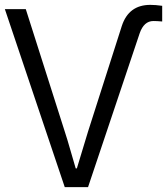

<svg xmlns="http://www.w3.org/2000/svg" viewBox="-22 -769 686 789"><path d="M-2 -731.4Q19.5 -731.4 84 -731.4Q124 -605.5 244.1 -228.5Q253.9 -199.2 268.6 -147.5Q283.2 -95.7 289.1 -77.1Q291 -77.1 293.9 -77.1Q332 -203.1 339.8 -228.5Q385.7 -373 478.5 -662.1Q506.8 -749 595.7 -749Q617.2 -749 644.5 -745.1Q644.5 -723.6 644.5 -680.7Q623 -682.6 608.4 -682.6Q569.3 -682.6 551.8 -631.8Q481.4 -420.9 339.8 0Q315.4 0 244.1 0Q182.6 -182.6 -2 -731.4Z"/></svg>

Font: Gothic A1
Style: Regular
Weight: 400
Designer: HanYang I&C Co.,Ltd.
Version: Version 2.50